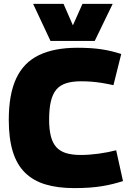

<svg xmlns="http://www.w3.org/2000/svg" viewBox="-20 -955 676 985"><path d="M25 -340Q25 -472 63.5 -553.5Q102 -635 180.5 -672.5Q259 -710 377 -710Q414 -710 444.5 -708Q475 -706 501.5 -702Q528 -698 552.5 -692Q577 -686 602 -678L562 -518Q531 -525 503 -529.5Q475 -534 448.5 -536Q422 -538 396 -538Q351 -538 319.5 -528Q288 -518 269 -495.5Q250 -473 241 -435Q232 -397 232 -341Q232 -291 241 -256Q250 -221 269 -200Q288 -179 319 -169.5Q350 -160 394 -160Q437 -160 485 -166.5Q533 -173 576 -184L611 -26Q586 -18 560 -11.5Q534 -5 504 0Q474 5 438.5 7.5Q403 10 360 10Q276 10 213 -9Q150 -28 108 -69.5Q66 -111 45.5 -178Q25 -245 25 -340ZM558 -935 466 -745H239L150 -935H306L354 -825L403 -935Z"/></svg>

Font: Georama ExtraCondensed Thin ExtraBold
Style: Regular
Weight: 800
Version: Version 1.001